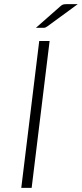

<svg xmlns="http://www.w3.org/2000/svg" viewBox="-20 -905 394 925"><path d="M132.5 0H82.5L169 -707.5H219ZM354.5 -885 209 -778.5Q203.5 -774.5 199.5 -772.8Q195.5 -771 189.5 -771H153L270 -874Q277 -880.5 282.8 -882.8Q288.5 -885 300 -885Z"/></svg>

Font: Lato TR Light
Style: Italic
Weight: 300
Italic angle: -12°
Designer: Lukasz Dziedzic
Foundry: Lukasz Dziedzic
Version: Version 1.104 2013